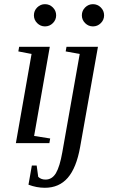

<svg xmlns="http://www.w3.org/2000/svg" viewBox="-20 -682 540 915"><path d="M142.6 -34.2 219.2 -22 215.3 0H55.7L130.4 -424.8L67.4 -437L71.3 -459H217.3ZM247.6 -608.9Q247.6 -587.4 231.9 -571.8Q216.3 -556.2 194.3 -556.2Q172.9 -556.2 157.2 -571.8Q141.6 -587.4 141.6 -608.9Q141.6 -630.9 157.2 -646.5Q172.9 -662.1 194.3 -662.1Q216.3 -662.1 231.9 -646.5Q247.6 -630.9 247.6 -608.9ZM193.8 212.9Q154.3 212.9 115.7 198.2L131.8 106.9H154.8L162.1 160.6Q175.3 173.8 196.8 173.8Q228.5 173.8 246.8 142.6Q265.1 111.3 276.9 43.9L359.9 -424.8L293 -437L296.9 -459H446.8L361.8 19Q344.2 117.7 303 165.3Q261.7 212.9 193.8 212.9ZM476.1 -608.9Q476.1 -587.4 460.4 -571.8Q444.8 -556.2 422.9 -556.2Q401.4 -556.2 385.7 -571.8Q370.1 -587.4 370.1 -608.9Q370.1 -630.9 385.7 -646.5Q401.4 -662.1 422.9 -662.1Q444.8 -662.1 460.4 -646.5Q476.1 -630.9 476.1 -608.9Z"/></svg>

Font: Liberation Serif
Style: Italic
Weight: 400
Italic angle: -16.333°
Designer: Steve Matteson
Foundry: Ascender Corporation
Version: Version 2.1.5